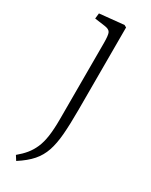

<svg xmlns="http://www.w3.org/2000/svg" viewBox="-194 -552 650 824"><g transform="rotate(30 130.5 -140.0)"><path d="M49 229 35 207Q58 188 74 168.5Q90 149 101 124Q112 99 117 64Q122 29 122 -20V-397Q122 -437 116 -448.5Q110 -460 88 -463L37 -470L40 -497L160 -509L171 -503V-93Q171 -23 167 26.5Q163 76 151 111.5Q139 147 115 174.5Q91 202 49 229Z"/></g></svg>

Font: Literata ExtraLight
Style: Regular
Weight: 250
Designer: Latin by Veronika Burian and Jose Scaglione. Greek by Irene Vlachou. Cyrillic by Vera Evstafieva.
Foundry: TypeTogether
Version: Version 3.103;gftools[0.9.29]